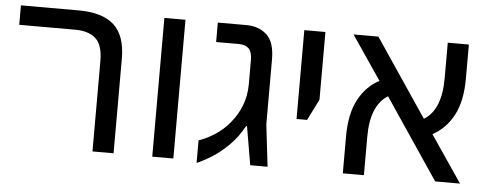

<svg xmlns="http://www.w3.org/2000/svg" viewBox="-44 -699 2078 816"><g transform="rotate(5 995.0 -291.0)"><path d="M372 0V-385Q372 -455 341 -482Q310 -509 255 -509H15V-592H261Q363 -592 412.5 -547Q462 -502 462 -403V0Z M627 0V-592H717V0Z M817 10V-86Q856 -100 888 -121.5Q920 -143 944 -171Q1009 -247 1009 -342V-445Q1009 -480 994.5 -494.5Q980 -509 951 -509H855V-592H977Q1030 -592 1064 -561Q1098 -530 1098 -456V-179L1119 0H1045L1017 -164H1013Q986 -115 951 -80.5Q916 -46 881 -24Q846 -2 817 10Z M1224 -213V-592H1314V-303L1269 -213Z M1440 0V-158Q1440 -253 1472 -314Q1504 -375 1561 -405L1434 -592H1540L1763 -261Q1836 -305 1836 -440V-592H1926V-446Q1926 -351 1894 -290.5Q1862 -230 1805 -199L1940 0H1834L1603 -343Q1530 -298 1530 -164V0Z"/></g></svg>

Font: Go Noto Kurrent-Regular
Style: Regular
Weight: 400
Designer: Monotype Design Team
Foundry: Monotype Imaging Inc.
Version: Version 2.012; ttfautohint (v1.8.4.7-5d5b)